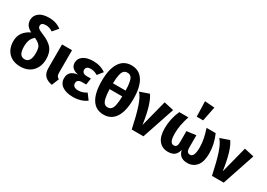

<svg xmlns="http://www.w3.org/2000/svg" viewBox="5 -1721 3651 2623"><g transform="rotate(30 1830.0 -409.5)"><path d="M545 -248Q545 -169 513.5 -109Q482 -49 424 -16Q366 17 288 17Q169 17 100.5 -52Q32 -121 32 -241Q32 -316 71 -371.5Q110 -427 184 -462Q127 -494 106.5 -527Q86 -560 86 -604Q86 -671 140 -715Q194 -759 300 -759Q411 -759 492 -698L420 -614Q392 -632 366.5 -640.5Q341 -649 311 -649Q273 -649 255.5 -636Q238 -623 238 -601Q238 -584 245 -572.5Q252 -561 273 -548.5Q294 -536 338 -518Q447 -474 496 -413Q545 -352 545 -248ZM381 -249Q381 -299 372 -328.5Q363 -358 339 -380Q315 -402 266 -424Q227 -391 211 -349.5Q195 -308 195 -247Q195 -172 217.5 -135.5Q240 -99 288 -99Q381 -99 381 -249Z M789 -179Q789 -143 798.5 -125.5Q808 -108 832 -97L786 17Q708 3 669.5 -38.5Q631 -80 631 -159V-531H789Z M1315 -488 1250 -406Q1220 -423 1194 -431Q1168 -439 1137 -439Q1104 -439 1084.5 -424.5Q1065 -410 1065 -383Q1065 -356 1084 -340Q1103 -324 1139 -324H1206L1191 -222H1132Q1088 -222 1068 -206.5Q1048 -191 1048 -160Q1048 -130 1070.5 -113Q1093 -96 1136 -96Q1169 -96 1198.5 -105.5Q1228 -115 1264 -136L1330 -47Q1289 -16 1234 0.5Q1179 17 1114 17Q1011 17 948 -25.5Q885 -68 885 -147Q885 -266 1027 -283Q905 -307 905 -402Q905 -470 962.5 -509Q1020 -548 1116 -548Q1233 -548 1315 -488Z M1849 -373Q1849 -181 1784.5 -82Q1720 17 1599 17Q1477 17 1413.5 -81.5Q1350 -180 1350 -372Q1350 -560 1414.5 -659.5Q1479 -759 1600 -759Q1721 -759 1785 -660.5Q1849 -562 1849 -373ZM1499 -419H1699Q1697 -507 1686 -556Q1675 -605 1654.5 -624.5Q1634 -644 1600 -644Q1566 -644 1545 -624.5Q1524 -605 1512.5 -556Q1501 -507 1499 -419ZM1699 -327H1499Q1502 -237 1514 -187Q1526 -137 1546.5 -117Q1567 -97 1599 -97Q1632 -97 1653 -117Q1674 -137 1685.5 -187Q1697 -237 1699 -327Z M2133 -127 2241 -547 2394 -513 2222 0H2037Q1995 -200 1954.5 -323Q1914 -446 1864 -498L2007 -548Q2044 -503 2077 -396.5Q2110 -290 2133 -127Z M3118 -242Q3118 -113 3064 -48Q3010 17 2920 17Q2857 17 2819 -11.5Q2781 -40 2768 -101Q2752 -38 2715.5 -10.5Q2679 17 2614 17Q2524 17 2471 -47.5Q2418 -112 2418 -242Q2418 -392 2481 -531H2624Q2599 -452 2586 -385Q2573 -318 2573 -249Q2573 -170 2590 -134.5Q2607 -99 2640 -99Q2667 -99 2681 -117Q2695 -135 2695 -187V-355L2841 -374V-187Q2841 -138 2855.5 -118.5Q2870 -99 2897 -99Q2964 -99 2964 -250Q2964 -318 2950.5 -385Q2937 -452 2911 -531H3055Q3118 -390 3118 -242ZM2865 -824 2819 -596H2718L2711 -836Z M3399 -127 3507 -547 3660 -513 3488 0H3303Q3261 -200 3220.5 -323Q3180 -446 3130 -498L3273 -548Q3310 -503 3343 -396.5Q3376 -290 3399 -127Z"/></g></svg>

Font: FiraGOUPP
Style: Bold
Weight: 700
Designer: bBox Type
Foundry: bBox Type GmbH
Version: Version 1.001